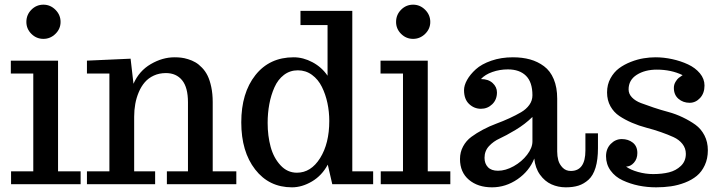

<svg xmlns="http://www.w3.org/2000/svg" viewBox="-20 -781 3059 814"><path d="M91.8 -688Q91.8 -718.3 113 -739.7Q134.3 -761.2 164.1 -761.2Q193.4 -761.2 215.1 -739.5Q236.8 -717.8 236.8 -688Q236.8 -658.7 215.1 -637.5Q193.4 -616.2 164.1 -616.2Q134.3 -616.2 113 -637.5Q91.8 -658.7 91.8 -688ZM226.1 -523.9V-54.7H321.8V0H26.9V-54.7H121.1V-469.2H25.9V-523.9Z M637.7 0H348.6V-54.7H443.8V-469.2H348.6V-523.9L533.7 -532.2L545.9 -425.8Q569.8 -480.5 619.4 -509.3Q668.9 -538.1 719.7 -538.1Q734.4 -538.1 747.6 -536.6Q760.7 -535.2 777.6 -530Q794.4 -524.9 808.3 -516.8Q822.3 -508.8 836.4 -494.1Q850.6 -479.5 860.1 -460.2Q869.6 -440.9 875.7 -412.1Q881.8 -383.3 881.8 -348.1V-54.7H981.9V0H687.5V-54.7H776.9V-347.2Q776.9 -410.6 752 -440.9Q727.1 -471.2 683.6 -471.2Q655.3 -471.2 632.3 -460.7Q609.4 -450.2 594 -432.4Q578.6 -414.6 568.4 -390.4Q558.1 -366.2 553.5 -340.3Q548.8 -314.5 548.8 -286.1V-54.7H637.7Z M1369.6 -83Q1344.7 -36.6 1302.5 -11.7Q1260.3 13.2 1217.8 13.2Q1120.6 13.2 1061.8 -62.5Q1002.9 -138.2 1002.9 -262.2Q1002.9 -386.7 1062.7 -462.4Q1122.6 -538.1 1225.1 -538.1Q1265.6 -538.1 1304.9 -517.1Q1344.2 -496.1 1368.7 -460V-674.8H1253.9V-734.9H1473.6V-54.7H1562V0H1388.7ZM1242.7 -482.9Q1209.5 -482.9 1183.8 -463.4Q1158.2 -443.8 1143.6 -410.9Q1128.9 -377.9 1121.8 -339.6Q1114.7 -301.3 1114.7 -259.8Q1114.7 -205.1 1127.4 -158.4Q1140.1 -111.8 1169.2 -80.3Q1198.2 -48.8 1238.8 -48.8Q1298.3 -48.8 1337.2 -110.8Q1376 -172.9 1376 -268.1Q1376 -307.1 1368.2 -344Q1360.4 -380.9 1344.7 -412.6Q1329.1 -444.3 1302.7 -463.6Q1276.4 -482.9 1242.7 -482.9Z M1659.2 -688Q1659.2 -718.3 1680.4 -739.7Q1701.7 -761.2 1731.4 -761.2Q1760.7 -761.2 1782.5 -739.5Q1804.2 -717.8 1804.2 -688Q1804.2 -658.7 1782.5 -637.5Q1760.7 -616.2 1731.4 -616.2Q1701.7 -616.2 1680.4 -637.5Q1659.2 -658.7 1659.2 -688ZM1793.5 -523.9V-54.7H1889.2V0H1594.2V-54.7H1688.5V-469.2H1593.3V-523.9Z M2034.2 -111.8Q2034.2 -87.4 2048.6 -72.3Q2063 -57.1 2091.3 -57.1Q2123.5 -57.1 2158 -76.4Q2192.4 -95.7 2214.8 -125Q2237.3 -154.3 2237.3 -181.2V-285.2Q2206.1 -254.4 2165.3 -230Q2124.5 -205.6 2098.4 -193.8Q2072.3 -182.1 2053.2 -161.6Q2034.2 -141.1 2034.2 -111.8ZM2515.1 -152.8Q2515.1 -104 2504.9 -70.3Q2494.6 -36.6 2475.1 -19Q2455.6 -1.5 2432.6 5.9Q2409.7 13.2 2378.9 13.2Q2346.2 13.2 2317.9 0.5Q2289.6 -12.2 2269.3 -40.5Q2249 -68.8 2245.1 -108.9Q2224.1 -55.7 2174.1 -21.2Q2124 13.2 2065.9 13.2Q2005.9 13.2 1968 -18.8Q1930.2 -50.8 1930.2 -106.9Q1930.2 -136.2 1943.4 -160.4Q1956.5 -184.6 1978.3 -200.7Q2000 -216.8 2027.6 -231.4Q2055.2 -246.1 2083.7 -256.6Q2112.3 -267.1 2139.9 -279.8Q2167.5 -292.5 2189.2 -305.2Q2210.9 -317.9 2224.1 -336.2Q2237.3 -354.5 2237.3 -377Q2237.3 -432.6 2210 -459.7Q2182.6 -486.8 2133.3 -486.8Q2098.6 -486.8 2067.4 -475.8Q2036.1 -464.8 2019 -445.8Q2050.3 -445.8 2068.6 -429Q2086.9 -412.1 2086.9 -389.2Q2086.9 -358.4 2066.9 -339.1Q2046.9 -319.8 2019 -319.8Q1990.2 -319.8 1968.8 -340.1Q1947.3 -360.4 1947.3 -398.9Q1947.3 -418.9 1960.2 -442.1Q1973.1 -465.3 1997.3 -487.3Q2021.5 -509.3 2063 -523.7Q2104.5 -538.1 2154.3 -538.1Q2194.3 -538.1 2227.1 -529.1Q2259.8 -520 2286.4 -500.2Q2313 -480.5 2327.6 -445.6Q2342.3 -410.6 2342.3 -362.8V-138.2Q2342.3 -119.1 2346.9 -101.8Q2351.6 -84.5 2365.2 -70.3Q2378.9 -56.2 2399.9 -56.2Q2461.9 -56.2 2461.9 -143.1V-215.8H2515.1Z M2761.7 13.2Q2723.6 13.2 2687.7 5.9Q2651.9 -1.5 2619.9 -16.4Q2587.9 -31.2 2568.6 -57.9Q2549.3 -84.5 2549.3 -118.7Q2549.3 -150.4 2569.3 -170.9Q2589.4 -191.4 2616.2 -191.4Q2643.6 -191.4 2662.8 -176.3Q2682.1 -161.1 2682.1 -132.3Q2682.1 -107.4 2667.5 -91.1Q2652.8 -74.7 2634.3 -74.7Q2652.8 -61 2684.8 -52Q2716.8 -43 2749 -43Q2786.6 -43 2816.2 -50.3Q2845.7 -57.6 2866.7 -77.6Q2887.7 -97.7 2887.7 -128.9Q2887.7 -152.3 2873.3 -170.7Q2858.9 -189 2835.4 -199.7Q2812 -210.4 2782 -220.9Q2752 -231.4 2720.7 -239.5Q2689.5 -247.6 2659.4 -260.5Q2629.4 -273.4 2606 -289.1Q2582.5 -304.7 2568.1 -330.3Q2553.7 -356 2553.7 -389.2Q2553.7 -422.4 2568.1 -448.7Q2582.5 -475.1 2604.5 -491.5Q2626.5 -507.8 2654.8 -518.8Q2683.1 -529.8 2709 -533.9Q2734.9 -538.1 2758.8 -538.1Q2793.9 -538.1 2829.8 -530.3Q2865.7 -522.5 2896.7 -508.1Q2927.7 -493.7 2947.3 -470.2Q2966.8 -446.8 2966.8 -418.5Q2966.8 -385.7 2948 -365.5Q2929.2 -345.2 2903.8 -345.2Q2876 -345.2 2856.4 -362.1Q2836.9 -378.9 2836.9 -408.2Q2836.9 -422.4 2844 -434.1Q2851.1 -445.8 2856.9 -450.4Q2862.8 -455.1 2874 -462.4Q2825.7 -485.8 2764.6 -485.8Q2714.4 -485.8 2679.7 -463.9Q2645 -441.9 2645 -401.9Q2645 -382.8 2659.4 -367.9Q2673.8 -353 2697.5 -344Q2721.2 -335 2751.2 -325Q2781.2 -314.9 2813 -306.4Q2844.7 -297.9 2874.8 -283.4Q2904.8 -269 2928.5 -252Q2952.1 -234.9 2966.6 -207Q2981 -179.2 2981 -144Q2981 -108.4 2968 -80.6Q2955.1 -52.7 2934.1 -35.4Q2913.1 -18.1 2884 -6.8Q2855 4.4 2825 8.8Q2794.9 13.2 2761.7 13.2Z"/></svg>

Font: Trocchi
Style: Regular
Weight: 400
Designer: vernon adams
Version: Version 1.0; ttfautohint (v0.8) -l 6 -r 50 -G 100